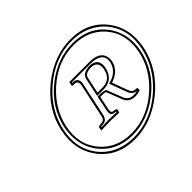

<svg xmlns="http://www.w3.org/2000/svg" viewBox="-130 -771 931 931"><g transform="rotate(-45 335.5 -305.5)"><path d="M435.5 -557.1Q321.8 -557.1 229 -472.7Q150.9 -400.9 129.9 -306.2Q106.4 -196.8 171.4 -121.6Q230.5 -55.2 328.6 -55.2Q440.4 -55.2 533.2 -138.7Q612.3 -210.9 632.8 -306.2Q656.2 -416.5 591.8 -490.7Q533.2 -556.6 435.5 -557.1ZM321.8 -22.9Q204.1 -22.9 138.7 -106.9Q74.7 -190.4 99.1 -306.2Q124.5 -426.3 229.5 -509.3Q329.1 -587.4 441.9 -587.9Q559.1 -587.9 624 -505.4Q688.5 -422.4 664.1 -306.2Q638.7 -186 534.7 -102.5Q435.1 -23.4 321.8 -22.9ZM454.6 -370.1Q463.4 -419.9 415.5 -420.9Q376 -419.9 370.1 -396L352.5 -312H384.3Q435.1 -312 450.2 -354Q452.6 -362.3 454.6 -370.1ZM509.8 -370.1Q499 -319.8 443.8 -298.8Q439.5 -297.4 436 -295.9L466.3 -213.9Q477.1 -188.5 504.9 -192.9L505.4 -175.8Q486.3 -168.9 467.8 -168.9Q427.7 -170.4 414.6 -204.1L383.3 -284.2Q378.4 -288.1 347.2 -288.1L332 -215.8Q329.1 -197.3 339.4 -194.8L353 -192.9Q362.8 -189.9 362.8 -187L359.4 -170.9L356.9 -168.9Q356 -168.9 298.3 -170.9L236.8 -168.9L235.4 -170.9L238.8 -188Q241.2 -191.9 250 -192.9L267.6 -194.8Q280.8 -198.2 284.7 -215.8L323.2 -396Q325.2 -418.9 305.7 -420.9H294.4Q288.1 -420.9 287.6 -423.8Q287.6 -425.3 287.6 -425.8L291 -442.9L293.5 -444.8H429.7Q502.4 -444.8 510.3 -394.5Q512.2 -381.8 509.8 -370.1ZM435.5 -566.9Q546.4 -566.9 606.9 -487.8Q648.4 -432.1 648.9 -358.4Q648.4 -331.1 642.6 -303.7Q618.7 -189.9 519 -113.8Q429.7 -45.4 328.6 -44.9Q218.3 -44.9 156.7 -124Q114.3 -179.7 114.3 -253.9Q114.3 -281.2 120.1 -308.1Q144 -421.4 243.2 -498Q332.5 -566.9 435.5 -566.9ZM321.8 -33.2Q440.9 -33.2 541.5 -121.1Q631.3 -201.2 654.3 -308.1Q679.2 -426.3 610.8 -505.9Q565.4 -557.6 494.6 -572.8Q468.8 -578.1 441.9 -578.1Q322.3 -578.1 221.7 -489.7Q131.8 -410.2 108.9 -303.7Q84 -187.5 150.9 -107.4Q196.8 -53.7 269 -38.6Q294.9 -33.2 321.8 -33.2ZM464.4 -368.2Q449.2 -302.7 384.3 -301.8H339.8L360.4 -397.9Q368.7 -430.2 415.5 -431.2Q462.9 -431.2 466.3 -391.6Q466.3 -388.7 466.8 -386.7Q466.3 -377.9 464.4 -368.2ZM500 -372.1Q509.8 -418 462.4 -431.2Q459 -432.1 456.5 -432.6Q443.8 -435.1 429.7 -435.1H299.8L298.8 -431.2H305.7Q329.1 -431.2 333.5 -408.7Q334.5 -401.4 333 -394L294.9 -213.9Q288.1 -188.5 268.6 -185.1L251.5 -183.1Q249.5 -182.6 248 -182.6L247.6 -179.7Q282.2 -181.2 298.3 -181.2Q314.5 -181.2 351.1 -179.2L351.6 -183.1L337.9 -185.1Q316.4 -189.5 322.3 -218.3L338.9 -297.9H347.2Q382.3 -297.4 390.1 -291.5L391.6 -290L423.8 -207.5Q435.5 -179.2 467.8 -179.2Q481 -179.7 492.7 -182.1Q466.8 -186 457 -210.4L422.9 -302.7L433.1 -305.7Q483.9 -320.8 498 -364.7Q499 -368.7 500 -372.1Z"/></g></svg>

Font: Linux Biolinum Outline O
Style: Italic
Weight: 400
Italic angle: -12°
Designer: Philipp H. Poll
Foundry: Philipp H. Poll
Version: Version 0.6.2